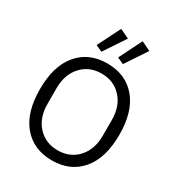

<svg xmlns="http://www.w3.org/2000/svg" viewBox="-220 -1088 1148 1240"><g transform="rotate(30 354.0 -468.0)"><path d="M387 -915 281 -756 233 -778 318 -948ZM547 -915 441 -756 393 -778 478 -948ZM570.5 -82Q491 12 354 12Q217 12 137.5 -82Q58 -176 58 -349Q58 -522 137.5 -616Q217 -710 354 -710Q491 -710 570.5 -616Q650 -522 650 -349Q650 -176 570.5 -82ZM560 -291V-407Q560 -510 502.5 -572.5Q445 -635 354 -635Q263 -635 205.5 -572.5Q148 -510 148 -407V-291Q148 -188 205.5 -125.5Q263 -63 354 -63Q445 -63 502.5 -125.5Q560 -188 560 -291Z"/></g></svg>

Font: Aneliza
Style: Regular
Weight: 400
Designer: Mike Abbink, Paul van der Laan, Pieter van Rosmalen
Foundry: Bold Monday
Version: Version 3.0